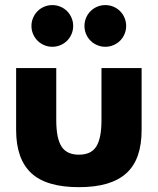

<svg xmlns="http://www.w3.org/2000/svg" viewBox="-20 -740 636 774"><path d="M298.2 14.5Q166.4 14.5 105.7 -42.5Q45 -99.5 45 -215.9V-465.5H206.8V-255.5Q206.8 -183.2 227.7 -149.8Q248.6 -116.4 298.2 -116.4Q347.7 -116.4 368.4 -149.8Q389.1 -183.2 389.1 -255.5V-465.5H550.9V-215.9Q550.9 -157.7 536.1 -114.5Q521.4 -71.4 490.5 -42.7Q459.5 -14.1 411.8 0.2Q364.1 14.5 298.2 14.5ZM404.5 -551.4Q387.3 -551.4 371.8 -558Q356.4 -564.5 345 -575.9Q333.6 -587.3 327 -602.7Q320.5 -618.2 320.5 -635.5Q320.5 -652.7 327 -668.2Q333.6 -683.6 345 -695Q356.4 -706.4 371.8 -713Q387.3 -719.5 404.5 -719.5Q421.8 -719.5 437.3 -713Q452.7 -706.4 464.1 -695Q475.5 -683.6 482 -668.2Q488.6 -652.7 488.6 -635.5Q488.6 -618.2 482 -602.7Q475.5 -587.3 464.1 -575.9Q452.7 -564.5 437.3 -558Q421.8 -551.4 404.5 -551.4ZM190.9 -551.4Q173.6 -551.4 158.2 -558Q142.7 -564.5 131.4 -575.9Q120 -587.3 113.4 -602.7Q106.8 -618.2 106.8 -635.5Q106.8 -652.7 113.4 -668.2Q120 -683.6 131.4 -695Q142.7 -706.4 158.2 -713Q173.6 -719.5 190.9 -719.5Q208.2 -719.5 223.6 -713Q239.1 -706.4 250.5 -695Q261.8 -683.6 268.4 -668.2Q275 -652.7 275 -635.5Q275 -618.2 268.4 -602.7Q261.8 -587.3 250.5 -575.9Q239.1 -564.5 223.6 -558Q208.2 -551.4 190.9 -551.4Z"/></svg>

Font: Spartan ExtBd
Style: Regular
Weight: 800
Designer: Matt Bailey, Mirko Velimirovic
Foundry: Matt Bailey
Version: Version 1.005